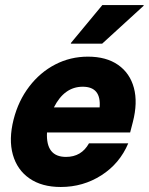

<svg xmlns="http://www.w3.org/2000/svg" viewBox="-20 -736 593 766"><path d="M222.5 10Q146.7 10 97.5 -24.2Q48.3 -58.3 31.2 -119.2Q14.2 -180 34.2 -259.2Q53.3 -334.2 96.7 -390.8Q140 -447.5 200.4 -478.8Q260.8 -510 330.8 -510Q404.2 -510 451.2 -477.1Q498.3 -444.2 514.2 -385.4Q530 -326.7 510 -249.2L499.2 -207.5H167.5Q162.5 -110 243.3 -110Q305 -110 335 -164.2H491.7Q457.5 -83.3 384.6 -36.7Q311.7 10 222.5 10ZM195 -307.5H377.5Q384.2 -390 310 -390Q236.7 -390 195 -307.5ZM262.5 -561.7 263.3 -565 388.3 -715.8H553.3L552.5 -712.5L387.5 -561.7Z"/></svg>

Font: Funnel Sans ExtraBold
Style: Italic
Weight: 800
Italic angle: -14.036°
Version: Version 1.000; Beta; Release 5; Build 24; ttfautohint (v1.8.